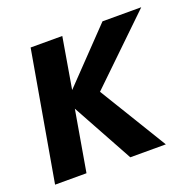

<svg xmlns="http://www.w3.org/2000/svg" viewBox="-95 -599 711 698"><g transform="rotate(-20 260.0 -249.5)"><path d="M4.5 0 91.5 -499H214L180.5 -302L369.5 -499H519.5L273.5 -261.5L433 0H295.5L166.5 -235L126 0Z"/></g></svg>

Font: Cabin
Style: Bold Italic
Weight: 700
Width: 4
Italic angle: -10°
Designer: Pablo Impallari
Foundry: Pablo Impallari. http://www.impallari.com Igino Marini. http://www.ikern.com
Version: Version 3.001